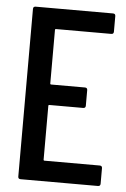

<svg xmlns="http://www.w3.org/2000/svg" viewBox="-51 -738 511 776"><g transform="rotate(5 204.0 -350.0)"><path d="M386 -627Q386 -617 376 -617H152Q148 -617 148 -613V-396Q148 -392 152 -392H289Q299 -392 299 -382V-319Q299 -309 289 -309H152Q148 -309 148 -305V-87Q148 -83 152 -83H376Q386 -83 386 -73V-10Q386 0 376 0H62Q52 0 52 -10V-690Q52 -700 62 -700H376Q386 -700 386 -690Z"/></g></svg>

Font: Barlow Condensed Medium
Style: Regular
Weight: 500
Width: 3
Designer: Jeremy Tribby
Foundry: Tribby Type
Version: Version 1.422;hotconv 1.0.109;makeotfexe 2.5.65596